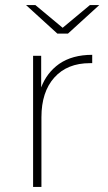

<svg xmlns="http://www.w3.org/2000/svg" viewBox="-20 -740 428 760"><path d="M111 0V-519H143V-394Q165 -452 214 -487Q266 -523 345 -523V-490H336Q246 -490 195 -433Q144 -376 144 -276V0ZM207 -607 83 -720H120L228 -630L336 -720H373L249 -607Z"/></svg>

Font: Montserrat Thin ExtraLight
Style: Regular
Weight: 250
Version: Version 9.000